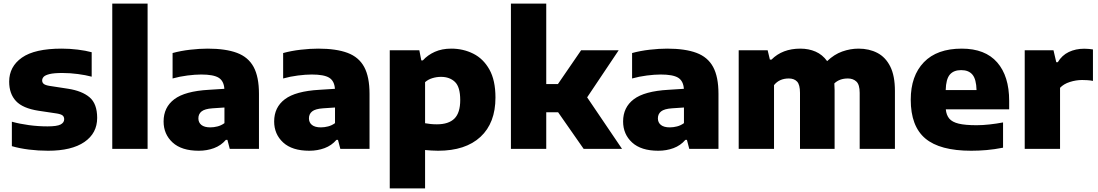

<svg xmlns="http://www.w3.org/2000/svg" viewBox="-20 -828 6106 1068"><path d="M247.5 10.5Q193 10.5 141 4Q89 -2.5 46 -15V-151Q89 -139 140.8 -132Q192.5 -125 244.5 -125Q297 -125 317 -135.5Q337 -146 337 -164.5Q337 -178 328.8 -185.2Q320.5 -192.5 297.5 -196.5L194 -212Q106.5 -225.5 68.8 -266Q31 -306.5 31 -374Q31 -457.5 102 -507.5Q173 -557.5 323.5 -557.5Q368 -557.5 412.5 -552Q457 -546.5 490 -537.5V-401.5Q456.5 -410.5 413.2 -416.2Q370 -422 327 -422Q280 -422 255.8 -416Q231.5 -410 223 -400.8Q214.5 -391.5 214.5 -380.5Q214.5 -369 222.8 -361.8Q231 -354.5 254 -350.5L358 -334.5Q436 -322.5 478.2 -286.8Q520.5 -251 520.5 -172Q520.5 -87 449.5 -38.2Q378.5 10.5 247.5 10.5Z M604.5 0V-808H801V0Z M1085.5 10.5Q990 10.5 940 -35.5Q890 -81.5 890 -152.5Q890 -231 949.5 -276Q1009 -321 1142 -328.5L1228 -334Q1225 -378 1196 -395.8Q1167 -413.5 1099 -413.5Q1065.5 -413.5 1022.2 -408Q979 -402.5 940 -391.5V-533Q985.5 -545.5 1038 -551.5Q1090.5 -557.5 1135 -557.5Q1235 -557.5 1298 -534Q1361 -510.5 1390.8 -455.5Q1420.5 -400.5 1420.5 -306V0H1258L1245 -50H1236.5Q1209.5 -18.5 1170.2 -4Q1131 10.5 1085.5 10.5ZM1083.5 -169.5Q1083.5 -146.5 1100.2 -133Q1117 -119.5 1150 -119.5Q1169.5 -119.5 1190 -124.8Q1210.5 -130 1228.5 -143V-230L1161.5 -225.5Q1119 -222.5 1101.2 -208.2Q1083.5 -194 1083.5 -169.5Z M1700.5 10.5Q1605 10.5 1555 -35.5Q1505 -81.5 1505 -152.5Q1505 -231 1564.5 -276Q1624 -321 1757 -328.5L1843 -334Q1840 -378 1811 -395.8Q1782 -413.5 1714 -413.5Q1680.5 -413.5 1637.2 -408Q1594 -402.5 1555 -391.5V-533Q1600.5 -545.5 1653 -551.5Q1705.5 -557.5 1750 -557.5Q1850 -557.5 1913 -534Q1976 -510.5 2005.8 -455.5Q2035.5 -400.5 2035.5 -306V0H1873L1860 -50H1851.5Q1824.5 -18.5 1785.2 -4Q1746 10.5 1700.5 10.5ZM1698.5 -169.5Q1698.5 -146.5 1715.2 -133Q1732 -119.5 1765 -119.5Q1784.5 -119.5 1805 -124.8Q1825.5 -130 1843.5 -143V-230L1776.5 -225.5Q1734 -222.5 1716.2 -208.2Q1698.5 -194 1698.5 -169.5Z M2148 220V-548.5H2312.5L2323.5 -492H2332Q2359 -522 2398.8 -539.8Q2438.5 -557.5 2490 -557.5Q2556.5 -557.5 2612.5 -529.5Q2668.5 -501.5 2702.2 -441.5Q2736 -381.5 2736 -285.5Q2736 -144 2652.8 -66.8Q2569.5 10.5 2417 10.5Q2398 10.5 2379.2 9.2Q2360.5 8 2344.5 6.5V220ZM2410 -136.5Q2475.5 -136.5 2507.8 -168.5Q2540 -200.5 2540 -271.5Q2540 -344.5 2510.5 -372.5Q2481 -400.5 2433 -400.5Q2409.5 -400.5 2385.8 -393.5Q2362 -386.5 2344.5 -371V-142.5Q2358 -140 2375 -138.2Q2392 -136.5 2410 -136.5Z M2822 0V-808H3018.5V-360.5H3083.5L3212.5 -548.5H3421.5L3246 -286.5L3440 0H3226.5L3084.5 -203.5H3018.5V0Z M3641.5 10.5Q3546 10.5 3496 -35.5Q3446 -81.5 3446 -152.5Q3446 -231 3505.5 -276Q3565 -321 3698 -328.5L3784 -334Q3781 -378 3752 -395.8Q3723 -413.5 3655 -413.5Q3621.5 -413.5 3578.2 -408Q3535 -402.5 3496 -391.5V-533Q3541.5 -545.5 3594 -551.5Q3646.5 -557.5 3691 -557.5Q3791 -557.5 3854 -534Q3917 -510.5 3946.8 -455.5Q3976.5 -400.5 3976.5 -306V0H3814L3801 -50H3792.5Q3765.5 -18.5 3726.2 -4Q3687 10.5 3641.5 10.5ZM3639.5 -169.5Q3639.5 -146.5 3656.2 -133Q3673 -119.5 3706 -119.5Q3725.5 -119.5 3746 -124.8Q3766.5 -130 3784.5 -143V-230L3717.5 -225.5Q3675 -222.5 3657.2 -208.2Q3639.5 -194 3639.5 -169.5Z M4089 0V-548.5H4250L4262.5 -496.5H4271.5Q4332 -557.5 4432 -557.5Q4478.5 -557.5 4516.8 -540.8Q4555 -524 4581 -488Q4620 -525.5 4665 -541.5Q4710 -557.5 4755.5 -557.5Q4814.5 -557.5 4860.2 -533.8Q4906 -510 4932 -458.2Q4958 -406.5 4958 -322V0H4762V-311.5Q4762 -357 4743.8 -374.2Q4725.5 -391.5 4696.5 -391.5Q4649.5 -391.5 4621 -364Q4622.5 -346 4622.5 -327V0H4430V-311.5Q4430 -357 4413.8 -374.2Q4397.5 -391.5 4368 -391.5Q4315 -391.5 4285.5 -354.5V0Z M5382.5 10.5Q5208 10.5 5127 -57.8Q5046 -126 5046 -273.5Q5046 -406 5119 -481.8Q5192 -557.5 5329.5 -557.5Q5460 -557.5 5526.8 -481Q5593.5 -404.5 5593.5 -267V-220H5241Q5244 -188 5260.2 -168.5Q5276.5 -149 5312.8 -140.2Q5349 -131.5 5412.5 -131.5Q5446 -131.5 5484.5 -135.8Q5523 -140 5559.5 -147V-6.5Q5511 3 5467.2 6.8Q5423.5 10.5 5382.5 10.5ZM5326.5 -438Q5284.5 -438 5263.2 -412.8Q5242 -387.5 5240.5 -327H5412Q5410.5 -387 5389.5 -412.5Q5368.5 -438 5326.5 -438Z M5680 0V-548.5H5840L5855.5 -482H5864Q5887 -520.5 5925.2 -538.8Q5963.5 -557 6011.5 -557Q6024.5 -557 6037 -555.8Q6049.5 -554.5 6059.5 -553V-378Q6045 -381 6029 -382Q6013 -383 5999.5 -383Q5965.5 -383 5931 -372Q5896.5 -361 5876.5 -339.5V0Z"/></svg>

Font: Encode Sans SmExp XBd
Style: Regular
Weight: 800
Width: 6
Designer: Multiple Designers
Foundry: Impallari Type
Version: Version 3.002; ttfautohint (v1.8.3) -l 8 -r 50 -G 200 -x 14 